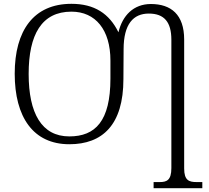

<svg xmlns="http://www.w3.org/2000/svg" viewBox="-20 -745 1095 1005"><path d="M784 240H1039V208H1009C969 208 944 199 944 137V-538C944 -669 875 -724 770 -724C679 -724 621 -664 600 -576C552 -674 474 -725 354 -725C156 -725 57 -585 57 -359C57 -132 154 10 343 10C516 10 626 -91 626 -331L627 -487C627 -619 678 -674 759 -674C840 -674 877 -629 877 -537V135C877 199 852 208 816 208H784ZM343 -31C198 -31 130 -152 130 -358C130 -564 198 -684 354 -684C480 -684 558 -589 558 -428V-334C558 -111 479 -31 343 -31Z"/></svg>

Font: Noto Serif Light
Style: Regular
Weight: 300
Designer: Monotype Design Team
Foundry: Monotype Imaging Inc.
Version: Version 2.013